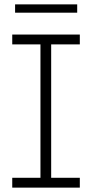

<svg xmlns="http://www.w3.org/2000/svg" viewBox="-20 -858 421 878"><path d="M165 -16V-684H214V-16ZM36 -655V-700H345V-655ZM36 0V-45H345V0ZM49 -800V-838H333V-800Z"/></svg>

Font: SUSE ExtraLight
Style: Regular
Weight: 250
Designer: Rene Bieder
Foundry: SUSE
Version: Version 1.000